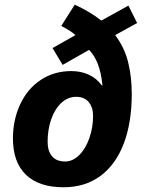

<svg xmlns="http://www.w3.org/2000/svg" viewBox="-20 -789 617 819"><path d="M257.8 -100.1C233.4 -100.1 214.8 -107.5 202.1 -122.3C189.5 -137.1 183.1 -157.7 183.1 -184.1C183.1 -218.9 188.2 -251 198.5 -280.3C208.7 -309.6 223.1 -332.8 241.7 -350.1C260.3 -367.4 281.4 -376 305.2 -376C328 -376 345.6 -368.6 358.2 -353.8C370.7 -338.9 377 -319 377 -293.9C377 -261.4 371.7 -230 361.1 -199.7C350.5 -169.4 336 -145.3 317.6 -127.2C299.2 -109.1 279.3 -100.1 257.8 -100.1ZM301.8 -639.2 204.1 -584 247.1 -512.2 359.9 -576.2C391.4 -544.6 410.5 -494.1 417 -424.8H414.1C399.1 -445.3 380.5 -460.6 358.2 -470.7C335.9 -480.8 311.2 -485.8 284.2 -485.8C235.7 -485.8 192.5 -473.5 154.8 -448.7C117 -424 87.6 -389.5 66.7 -345.2C45.7 -300.9 35.2 -252 35.2 -198.2C35.2 -131.2 53.5 -79.8 90.3 -43.9C127.1 -8.1 180.7 9.8 251 9.8C312.5 9.8 365.1 -6.4 408.7 -38.8C452.3 -71.2 485.4 -117.3 508.1 -177C530.7 -236.7 542 -307.1 542 -388.2C542 -437.3 536.8 -482.7 526.4 -524.4C516 -566.1 497.6 -604.3 471.2 -639.2L564.9 -690.9L527.8 -765.1L412.1 -701.2C380.2 -726.6 342.4 -749.2 298.8 -769L241.2 -678.2C270.5 -663.2 290.7 -650.2 301.8 -639.2Z"/></svg>

Font: OpenSans
Style: Bold Italic
Weight: 700
Italic angle: -12°
Foundry: Ascender Corporation
Version: Version 1.10; ttfautohint (v1.2) -l 8 -r 50 -G 200 -x 14 -D 